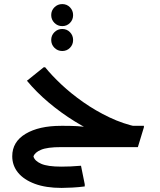

<svg xmlns="http://www.w3.org/2000/svg" viewBox="-20 -721 782 941"><path d="M623.3 -10Q555 -25 484.3 -54.7Q413.7 -84.3 346.2 -126.2Q278.7 -168 218.7 -218.5Q158.7 -269 112 -325.3L194.3 -391.3H201.3Q233.3 -351.7 280.8 -307Q328.3 -262.3 388.2 -220.3Q448 -178.3 516.2 -145.8Q584.3 -113.3 657.3 -98.3ZM279 0V-104.3H295.3Q330.3 -104.3 357.2 -102.8Q384 -101.3 399.3 -99.3Q414.7 -97.3 414.7 -97.3L508.7 -104.3H685.3V-97.3L655.7 0ZM282 200Q205 200 151 180Q97 160 68.5 125.2Q40 90.3 40 44.7Q40 -26 105.5 -65.2Q171 -104.3 279 -104.3V0Q211.7 0 180.8 13.2Q150 26.3 144 46Q150 67.7 181.7 81.7Q213.3 95.7 280.7 95.7Q300.3 95.7 325.8 94.7Q351.3 93.7 377 91.3L395.3 182V192.7Q365.3 196.7 334.2 198.3Q303 200 282 200ZM338.3 -524.9Q338.3 -502.3 323 -486.7Q307.7 -471 285.1 -471Q262.6 -471 246.8 -486.8Q231 -502.6 231 -525.1Q231 -547.7 246.8 -563.3Q262.6 -579 285.1 -579Q307.7 -579 323 -563.2Q338.3 -547.4 338.3 -524.9ZM338.3 -646.9Q338.3 -624.3 323 -608.7Q307.7 -593 285.1 -593Q262.6 -593 246.8 -608.8Q231 -624.6 231 -647.1Q231 -669.7 246.8 -685.3Q262.6 -701 285.1 -701Q307.7 -701 323 -685.2Q338.3 -669.4 338.3 -646.9Z"/></svg>

Font: Fustat
Style: Regular
Weight: 400
Designer: Mohamed Gaber, Khaled Hosny, Laura Garcia Mut
Foundry: Kief Type Foundry, Alif Type Foundry, Hard Type Foundry
Version: Version 1.007